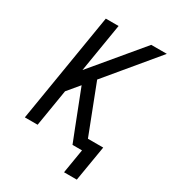

<svg xmlns="http://www.w3.org/2000/svg" viewBox="-213 -846 1002 1120"><g transform="rotate(30 288.0 -286.0)"><path d="M400 163H486L526 -76H423L297 -402L574 -735H469L195 -407L249 -735H163L42 0H128L169 -249L235 -328L328 -89L363 0H427Z"/></g></svg>

Font: Iosevka Sparkle
Style: Italic
Weight: 400
Italic angle: -9°
Designer: Belleve Invis
Foundry: Belleve Invis
Version: Version 4.5.0; ttfautohint (v1.8.3)